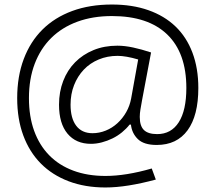

<svg xmlns="http://www.w3.org/2000/svg" viewBox="-20 -694 961 849"><path d="M446 135Q356 135 283.5 107.5Q211 80 160.5 29Q110 -22 83 -95Q56 -168 56 -260Q56 -356 85 -433Q114 -510 168 -563.5Q222 -617 299.5 -645.5Q377 -674 475 -674Q565 -674 636 -649Q707 -624 756 -577Q805 -530 831 -461Q857 -392 857 -305Q857 -183 809.5 -118Q762 -53 673 -53Q616 -53 589.5 -79Q563 -105 559 -143H553Q539 -125 519.5 -109Q500 -93 477.5 -82Q455 -71 430.5 -64.5Q406 -58 382 -58Q316 -58 278.5 -103Q241 -148 241 -231Q241 -288 259.5 -336Q278 -384 312 -418.5Q346 -453 393.5 -472.5Q441 -492 499 -492Q531 -492 568.5 -484Q606 -476 648 -462L608 -250Q604 -228 601 -210Q598 -192 598 -177Q598 -137 616.5 -119Q635 -101 675 -101Q737 -101 770.5 -153.5Q804 -206 804 -305Q804 -460 719.5 -541.5Q635 -623 475 -623Q390 -623 322 -598Q254 -573 206.5 -526Q159 -479 133.5 -412Q108 -345 108 -260Q108 -179 131 -115.5Q154 -52 197.5 -7.5Q241 37 304 60.5Q367 84 446 84Q537 84 651 51L669 100Q606 117 550 126Q494 135 446 135ZM389 -105Q419 -105 447.5 -116.5Q476 -128 499 -149Q522 -170 538 -198Q554 -226 560 -259L591 -431Q564 -439 541 -443Q518 -447 500 -447Q455 -447 416.5 -431Q378 -415 350.5 -386Q323 -357 307.5 -317.5Q292 -278 292 -231Q292 -171 317 -138Q342 -105 389 -105Z"/></svg>

Font: Encode Sans Wide
Style: Light
Weight: 300
Designer: Pablo Impallari, Andres Torresi
Foundry: Pablo Impallari, Andres Torresi
Version: Version 1.000; ttfautohint (v1.00) -l 8 -r 50 -G 200 -x 14 -